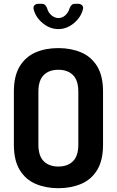

<svg xmlns="http://www.w3.org/2000/svg" viewBox="-20 -984 614 1010"><path d="M287 6Q221 6 168 -16.5Q115 -39 84 -89.5Q53 -140 53 -223V-502Q53 -585 84 -635.5Q115 -686 167.5 -708.5Q220 -731 287 -731Q353 -731 406.5 -708.5Q460 -686 491 -635.5Q522 -585 522 -502V-223Q522 -140 491 -89.5Q460 -39 406.5 -16.5Q353 6 287 6ZM287 -108Q336 -108 364 -136Q392 -164 392 -223V-502Q392 -561 364 -589Q336 -617 287 -617Q238 -617 210 -589Q182 -561 182 -502V-223Q182 -164 210 -136Q238 -108 287 -108ZM287 -831Q243 -831 205.5 -861.5Q168 -892 157 -935Q154 -949 161.5 -956.5Q169 -964 183 -964H199Q211 -964 217.5 -957.5Q224 -951 228 -940Q234 -917 251.5 -903Q269 -889 287 -889Q307 -889 323 -903Q339 -917 346 -940Q350 -951 356.5 -957.5Q363 -964 375 -964H391Q404 -964 412 -956Q420 -948 416 -934Q405 -892 368 -861.5Q331 -831 287 -831Z"/></svg>

Font: Dosis
Style: Bold
Weight: 700
Designer: EdgarTolentino, PabloImpallari, IginoMarini
Foundry: EdgarTolentino, PabloImpallari, IginoMarini
Version: Version 3.001; ttfautohint (v1.8.2)